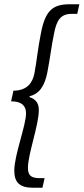

<svg xmlns="http://www.w3.org/2000/svg" viewBox="-20 -728 392 900"><path d="M47 72C47 128 73 152 135 152H179L189 107H165C122 107 111 91 111 58C111 -5 162 -142 162 -212C162 -241 151 -262 118 -273L119 -277C165 -289 189 -324 202 -389C214 -450 221 -512 233 -569C245 -633 264 -663 316 -663H342L352 -708H306C226 -708 192 -677 172 -573C158 -505 153 -446 141 -382C133 -345 111 -303 43 -303L32 -253C89 -253 102 -225 102 -197C102 -139 47 -2 47 72Z"/></svg>

Font: Cambridge Sans Italic
Style: Regular
Weight: 400
Italic angle: -11°
Version: Version 2.000;PS 002.000;hotconv 1.0.88;makeotf.lib2.5.64775